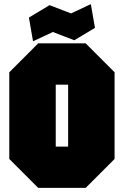

<svg xmlns="http://www.w3.org/2000/svg" viewBox="-20 -910 600 930"><path d="M25 -140V-560L165 -700H395L535 -560V-140L395 0H165ZM250 -500V-200H310V-500ZM140 -710 120 -825 220 -885 324 -845 420 -890 440 -775 340 -715 236 -755Z"/></svg>

Font: Tektur Condensed Black
Style: Regular
Weight: 900
Width: 3
Designer: Adam Jagosz
Foundry: Adam Jagosz
Version: Version 1.005;gftools[0.9.30]